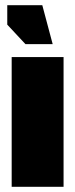

<svg xmlns="http://www.w3.org/2000/svg" viewBox="-20 -720 290 740"><path d="M25 0H225V-500H25ZM183 -550 143 -700H8V-625L78 -550Z"/></svg>

Font: Millimetre
Style: Extrablack
Weight: 900
Designer: Jérémy Landes
Version: Version 1.0